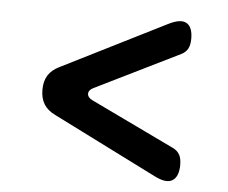

<svg xmlns="http://www.w3.org/2000/svg" viewBox="-41 -617 683 574"><g transform="rotate(5 300.0 -330.0)"><path d="M441 -102 130 -258Q107 -269 96 -286.5Q85 -304 85 -330Q85 -356 96 -373.5Q107 -391 130 -402L441 -558Q478 -577 496.5 -566.5Q515 -556 515 -521Q515 -501 508.5 -490Q502 -479 490 -473L236 -348Q222 -341 222 -330Q222 -319 236 -312L490 -190Q502 -184 508.5 -173Q515 -162 515 -142Q515 -107 496.5 -95Q478 -83 441 -102Z"/></g></svg>

Font: Maple Mono NL
Style: Regular
Weight: 400
Monospace: yes
Designer: subframe7536
Version: Version 7.000